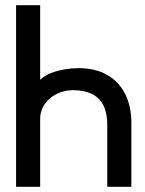

<svg xmlns="http://www.w3.org/2000/svg" viewBox="-20 -720 560 741"><path d="M135 -700H42V1H135V-261Q135 -286 145.5 -306.5Q156 -327 174 -341.5Q192 -356 214.5 -364Q237 -372 261 -372Q306 -372 335.5 -357Q365 -342 379.5 -312.5Q394 -283 394 -239V1H487V-245Q487 -310 463 -357.5Q439 -405 393.5 -431Q348 -457 283 -457Q258 -457 230.5 -452.5Q203 -448 178 -438.5Q153 -429 135 -412Z"/></svg>

Font: Advent Pro SemiBold
Style: Regular
Weight: 600
Designer: VivaRado, Andreas Kalpakidis
Foundry: VivaRado, Andreas Kalpakidis
Version: Version 3.000